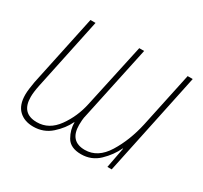

<svg xmlns="http://www.w3.org/2000/svg" viewBox="-117 -685 899 852"><g transform="rotate(30 332.5 -258.5)"><path d="M286 -98H288Q287 -61 307.5 -25.5Q328 10 383 10Q436 10 473.5 -26Q511 -62 531 -105H533L513 0H535L646 -527H620L560 -245Q540 -154 497 -84.5Q454 -15 388 -15Q311 -15 311 -99Q311 -109 312 -123Q313 -137 317 -152L397 -527H372L301 -200Q286 -129 245 -72Q204 -15 142 -15Q63 -15 63 -99Q63 -124 71 -162L148 -527H122L45 -164Q42 -147 39.5 -128.5Q37 -110 37 -96Q37 -43 64.5 -16.5Q92 10 138 10Q191 10 229 -24Q267 -58 286 -98Z"/></g></svg>

Font: Noto Sans Display SemiCondensed Thin
Style: Italic
Weight: 250
Width: 4
Designer: Monotype Design team
Foundry: Monotype Imaging Inc.
Version: 1.000